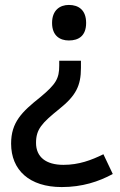

<svg xmlns="http://www.w3.org/2000/svg" viewBox="-20 -632 487 778"><path d="M329 -539C329 -591 299 -612 259 -612C223 -612 191 -591 191 -539C191 -487 223 -468 259 -468C299 -468 329 -487 329 -539ZM308 -357V-386H220V-366C220 -314 207 -291 143 -238C69 -179 25 -137 25 -50C25 57 99 126 230 126C313 126 380 104 437 73L399 -7C350 17 300 36 237 36C166 36 126 4 126 -53C126 -108 149 -133 221 -191C287 -244 308 -284 308 -357Z"/></svg>

Font: Noto Sans Malayalam UI Medium
Style: Regular
Weight: 500
Designer: Jelle Bosma - Monotype Design Team
Foundry: Monotype Imaging Inc.
Version: Version 2.104